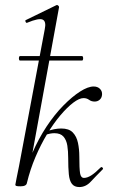

<svg xmlns="http://www.w3.org/2000/svg" viewBox="-20 -746 460 777"><path d="M63 8Q50 8 46 6.5Q42 5 42 2Q42 -1 47 -24.5Q52 -48 57 -74L161 -627Q168 -659 153 -666.5Q138 -674 90 -654Q86 -652 83.5 -658Q81 -664 85 -665L208 -725Q212 -727 216 -723Q220 -719 219 -717L126 -208L89 -6Q87 8 63 8ZM301 11Q281 11 271 -2Q261 -15 258.5 -41Q256 -67 256 -106Q256 -134 252.5 -156.5Q249 -179 237 -193Q225 -207 200 -207Q184 -207 164 -200L163 -212Q183 -220 199 -223Q215 -226 228 -226Q259 -226 274.5 -210Q290 -194 295.5 -168Q301 -142 301 -113Q301 -64 304 -45Q307 -26 320 -26Q333 -26 349 -36Q365 -46 387 -68Q391 -72 395 -67.5Q399 -63 395 -60Q367 -32 347 -10.5Q327 11 301 11ZM89 -6 76 -7Q86 -69 111 -127Q136 -185 168.5 -234Q201 -283 236.5 -319Q272 -355 304 -375.5Q336 -396 359 -396Q375 -396 384.5 -386.5Q394 -377 393 -363Q392 -350 383.5 -342.5Q375 -335 363 -335Q350 -335 340.5 -342Q331 -349 318 -349Q301 -349 276.5 -330.5Q252 -312 224.5 -279.5Q197 -247 171 -204Q145 -161 123.5 -110.5Q102 -60 89 -6ZM61 -501Q58 -501 57 -505.5Q56 -510 57 -514.5Q58 -519 61 -519H312Q315 -519 316 -514.5Q317 -510 316 -505.5Q315 -501 312 -501Z"/></svg>

Font: Cormorant Infant Light
Style: Italic
Weight: 300
Italic angle: -10°
Designer: Christian Thalmann (Catharsis Fonts)
Foundry: Catharsis Fonts
Version: Version 4.001